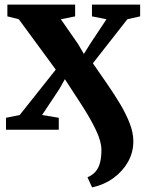

<svg xmlns="http://www.w3.org/2000/svg" viewBox="-20 -563 636 833"><path d="M379.5 250 359.5 206Q381.5 197 395 181Q408.5 165 414.2 141.8Q420 118.5 420 88Q420 51 396.5 1.8Q373 -47.5 336.8 -103.8Q300.5 -160 261.5 -219.5L237 -176L162.5 -64L235 -52V0H6V-52L65.5 -64L222 -261L61.5 -479.5L12 -492V-543H306V-492L244 -479.5L318 -373L344 -329L371 -372.5L442 -479.5L379 -492V-543H588V-492L532.5 -479.5L383 -288.5Q413 -244.5 443.8 -200.5Q474.5 -156.5 500.5 -113Q526.5 -69.5 542.5 -28.5Q558.5 12.5 558.5 50Q558.5 98 535.5 139Q512.5 180 472.5 209.2Q432.5 238.5 379.5 250Z"/></svg>

Font: Merriweather 48pt ExtraBold
Style: Regular
Weight: 800
Version: Version 2.100